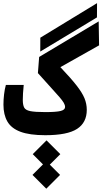

<svg xmlns="http://www.w3.org/2000/svg" viewBox="-20 -838 638 1197"><path d="M262.2 4.9Q164.6 4.9 107.4 -16.6Q50.3 -38.1 25.9 -80.6Q1.5 -123 1.5 -185.5Q1.5 -217.3 5.4 -250Q9.3 -282.7 16.6 -308.6H127.9Q125 -283.2 123.5 -256.8Q122.1 -230.5 122.1 -215.3Q122.1 -184.6 130.4 -168Q138.7 -151.4 168.5 -145.3Q198.2 -139.2 262.2 -139.2Q330.6 -139.2 358.2 -146.2Q385.7 -153.3 385.7 -170.9Q385.7 -183.1 377.4 -197.3Q369.1 -211.4 350.1 -233.4Q331.1 -255.4 298.3 -291.3Q265.6 -327.1 216.3 -382.3L224.1 -482.9L595.2 -704.6L597.7 -555.2L356.4 -419.4Q420.9 -351.6 456.5 -306.2Q492.2 -260.7 506.6 -225.8Q521 -190.9 521 -153.3Q521 -73.7 460.4 -34.4Q399.9 4.9 262.2 4.9ZM231 -516.6 231.4 -603 585 -818.4 584.5 -729.5ZM268.6 338.4 182.6 252.4 248 187 184.1 123 270 37.1 356 123 290.5 188.5 354.5 252.4Z"/></svg>

Font: Cascadia Code NF
Style: Bold
Weight: 700
Monospace: yes
Designer: Aaron Bell
Foundry: Saja Typeworks
Version: Version 2404.023; ttfautohint (v1.8.4)